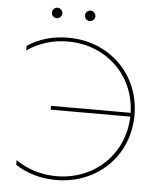

<svg xmlns="http://www.w3.org/2000/svg" viewBox="-57 -896 805 949"><g transform="rotate(5 345.0 -421.5)"><path d="M256 3C461 3 615 -148 615 -350C615 -552 461 -703 256 -703C180 -703 111 -683 54 -645V-622C110 -661 179 -684 256 -684C446 -684 590 -546 595 -360H200V-341H595C590 -155 446 -16 256 -16C179 -16 110 -39 54 -78V-55C111 -17 180 3 256 3ZM354 -794C368 -794 380 -806 380 -820C380 -834 368 -846 354 -846C340 -846 328 -834 328 -820C328 -806 340 -794 354 -794ZM190 -794C204 -794 216 -806 216 -820C216 -834 204 -846 190 -846C176 -846 164 -834 164 -820C164 -806 176 -794 190 -794Z"/></g></svg>

Font: Chess Sans Thin
Style: Regular
Weight: 100
Designer: Wolf Bōese
Foundry: Wolf Bōese
Version: Version 7.223;Glyphs 3.3 (3306)